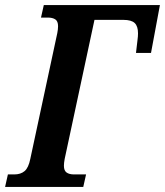

<svg xmlns="http://www.w3.org/2000/svg" viewBox="-58 -734 648 754"><path d="M-38 0 -27 -49H-2Q23 -49 38.5 -62Q54 -75 61 -110L167 -604Q170 -619 170 -631Q170 -651 159 -658Q148 -665 130 -665H103L114 -714H570L535 -526H476L482 -577Q483 -583 483.5 -590.5Q484 -598 484 -603Q484 -631 471 -643.5Q458 -656 426 -656H313L196 -110Q193 -94 193 -83Q193 -64 203.5 -56.5Q214 -49 233 -49H280L269 0Z"/></svg>

Font: Noto Serif ExtraCondensed
Style: Bold Italic
Weight: 700
Width: 2
Italic angle: -12°
Designer: Monotype Design Team
Foundry: Monotype Imaging Inc.
Version: Version 2.013; ttfautohint (v1.8.4.7-5d5b)